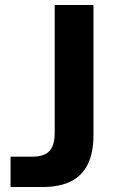

<svg xmlns="http://www.w3.org/2000/svg" viewBox="-20 -749 462 769"><path d="M22.3 0V-121.4H106.9Q157.1 -121.4 178.1 -144.3Q199.1 -167.1 199.1 -217.1V-729H354.3V-206.4Q354.3 -138.3 332.1 -92.1Q309.9 -45.9 264.7 -22.9Q219.6 0 150.4 0Z"/></svg>

Font: Mona Sans ExtraLight
Style: Regular
Weight: 200
Designer: Deni Anggara
Foundry: GitHub
Version: Version 2.000